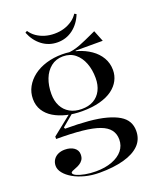

<svg xmlns="http://www.w3.org/2000/svg" viewBox="-167 -815 929 1129"><g transform="rotate(-20 298.0 -250.0)"><path d="M259 215Q210 215 168 204Q126 193 95 175Q64 157 46 134.5Q28 112 28 89Q28 67 39 50.5Q50 34 68.5 25.5Q87 17 110 17Q146 17 168 33Q190 49 190 75Q190 96 181.5 108.5Q173 121 160 129Q147 137 134 141.5Q121 146 112 150.5Q103 155 103 160Q103 170 122.5 179Q142 188 173.5 194Q205 200 241 200Q299 200 342.5 183.5Q386 167 409.5 138Q433 109 433 70Q433 35 414 10Q395 -15 354.5 -30Q314 -45 247.5 -52Q181 -59 85 -59V-74L213 -176L224 -168L151 -107L155 -98Q237 -98 300.5 -92.5Q364 -87 410 -74.5Q456 -62 486 -44Q516 -26 530 -1Q544 24 544 56Q544 110 509 145Q474 180 410 197.5Q346 215 259 215ZM286 -160Q234 -160 189 -171Q144 -182 110 -202.5Q76 -223 56.5 -254Q37 -285 37 -326Q37 -367 56 -401.5Q75 -436 108.5 -461.5Q142 -487 188 -501Q234 -515 288 -515Q337 -515 381.5 -501.5Q426 -488 461.5 -463.5Q497 -439 517.5 -404Q538 -369 538 -326Q538 -292 522.5 -262Q507 -232 476 -209Q445 -186 397 -173Q349 -160 286 -160ZM288 -173Q332 -173 362.5 -190.5Q393 -208 409.5 -240.5Q426 -273 426 -317Q426 -369 410 -410.5Q394 -452 363.5 -477Q333 -502 288 -502Q244 -502 212.5 -477Q181 -452 165 -410.5Q149 -369 149 -317Q149 -274 165.5 -241.5Q182 -209 213.5 -191Q245 -173 288 -173ZM370 -492 313 -511Q335 -511 357.5 -516Q380 -521 402 -529.5Q424 -538 444 -547Q464 -556 481.5 -564Q499 -572 512 -578L540 -508H370ZM289 -590Q235 -590 193 -621.5Q151 -653 129 -708L141 -715Q156 -692 178.5 -676.5Q201 -661 229 -652.5Q257 -644 289 -644Q322 -644 349.5 -652.5Q377 -661 399.5 -676.5Q422 -692 437 -715L449 -708Q427 -653 385 -621.5Q343 -590 289 -590Z"/></g></svg>

Font: Kalnia
Style: Regular
Weight: 400
Designer: Frida Medrano
Foundry: Frida Medrano
Version: Version 1.105